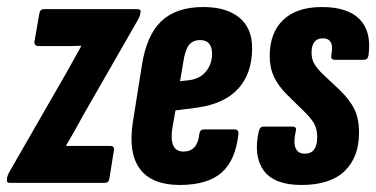

<svg xmlns="http://www.w3.org/2000/svg" viewBox="-32 -520 1070 546"><path d="M-4 0Q-14 0 -12 -9V-14Q-10 -23 -6 -30L151 -303Q164 -326 175.5 -346.5Q187 -367 199 -389V-390Q181 -389 169 -389Q157 -389 144 -389H78Q65 -389 66 -402L80 -482Q82 -494 93 -494H359Q369 -494 368 -486L367 -482Q366 -473 357 -458L205 -193Q193 -171 181 -149.5Q169 -128 156 -106V-105H281Q294 -105 292 -93L279 -12Q277 0 266 0Z M479 6Q400 6 366 -39.5Q332 -85 346 -174L371 -331Q384 -419 426.5 -459.5Q469 -500 546 -500Q612 -500 648.5 -470Q685 -440 685 -383Q685 -312 646 -268.5Q607 -225 529 -214L467 -206L458 -155Q448 -89 490 -89Q530 -89 535 -140Q537 -152 548 -152H635Q647 -152 646 -139Q638 -64 598 -29Q558 6 479 6ZM480 -289 506 -292Q537 -296 554 -317Q571 -338 571 -367Q571 -406 537 -406Q516 -406 505 -391.5Q494 -377 489 -342Z M825 6Q748 6 718 -35Q688 -76 704 -147Q707 -160 718 -160H799Q813 -160 809 -147Q795 -83 835 -83Q870 -83 870 -130Q870 -151 862.5 -166Q855 -181 836 -200L783 -252Q760 -275 747.5 -301Q735 -327 735 -360Q735 -427 773.5 -463.5Q812 -500 883 -500Q957 -500 991 -465Q1025 -430 1016 -363Q1014 -350 1003 -350H920Q908 -350 910 -363Q920 -411 886 -411Q854 -411 854 -370Q854 -354 860 -342Q866 -330 881 -314L934 -264Q963 -236 976 -209Q989 -182 989 -143Q989 -73 948 -33.5Q907 6 825 6Z"/></svg>

Font: Sofia Sans Extra Condensed ExtraBold
Style: Italic
Weight: 800
Italic angle: -9°
Designer: Botio Nikoltchev, Ani Petrova
Foundry: lettersoup
Version: Version 4.101; ttfautohint (v1.8.4.7-5d5b)